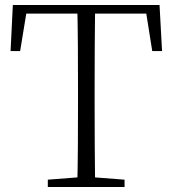

<svg xmlns="http://www.w3.org/2000/svg" viewBox="-20 -743 685 763"><path d="M170 0V-29L313 -40H332L475 -29V0ZM287 0Q289 -83 289.5 -166Q290 -249 290 -333V-390Q290 -474 289.5 -557.5Q289 -641 287 -723H358Q357 -641 356.5 -557.5Q356 -474 356 -390V-333Q356 -249 356.5 -166Q357 -83 358 0ZM22 -540 31 -723H614L624 -540H585L556 -723L587 -689H58L90 -723L60 -540Z"/></svg>

Font: Early Summer Mincho VF
Style: Regular
Weight: 250
Designer: GuiWonder
Version: Version 1.002